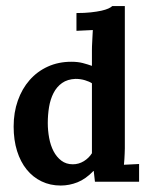

<svg xmlns="http://www.w3.org/2000/svg" viewBox="-20 -585 486 618"><path d="M381.8 -565.4V-120.1Q381.8 -114.7 381.8 -107.2Q381.8 -99.6 381.3 -90.8Q380.9 -82 380.4 -72.8Q379.9 -63.5 378.9 -54.7L427.7 -57.1V0H285.6L281.7 -34.7H280.8Q255.9 -8.8 229.5 1.7Q203.1 12.2 175.3 12.2Q141.6 12.2 113.8 -1.2Q85.9 -14.6 65.9 -39.3Q45.9 -64 34.9 -99.1Q23.9 -134.3 23.9 -177.7Q23.9 -223.1 37.4 -261.2Q50.8 -299.3 75.2 -327.1Q99.6 -355 133.8 -370.6Q168 -386.2 209.5 -386.2Q230.5 -386.2 246.3 -382.1Q262.2 -377.9 275.9 -373V-422.9Q275.9 -428.2 276.1 -435.8Q276.4 -443.4 276.9 -452.1Q277.3 -460.9 277.8 -470.2Q278.3 -479.5 278.8 -488.3L226.1 -485.8V-543Q252.4 -543 272.2 -545.2Q292 -547.4 306.2 -550.5Q320.3 -553.7 328.9 -557.6Q337.4 -561.5 341.3 -565.4ZM214.4 -56.2Q233.4 -56.2 249.8 -66.2Q266.1 -76.2 275.9 -91.8V-316.9Q268.1 -322.3 253.7 -326.7Q239.3 -331.1 223.1 -331.1Q197.3 -330.1 179.9 -317.9Q162.6 -305.7 152.3 -285.6Q142.1 -265.6 137.9 -240.5Q133.8 -215.3 133.8 -189Q133.8 -165 138.2 -141.1Q142.6 -117.2 152.3 -98.4Q162.1 -79.6 177.5 -67.9Q192.9 -56.2 214.4 -56.2Z"/></svg>

Font: Parastoo Print
Style: Print-Bold
Weight: 700
Foundry: Saber Rastikerdar (saber.rastikerdar@gmail.com)
Version: Version 1.0.0-alpha3